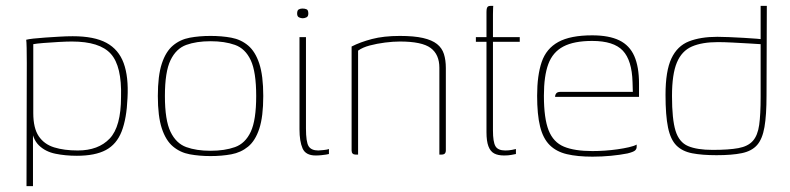

<svg xmlns="http://www.w3.org/2000/svg" viewBox="-20 -525 2683 652"><path d="M70 107 71 -311Q71 -340 70.5 -362Q70 -384 69 -390Q76 -392 93.5 -394Q111 -396 134 -397.5Q157 -399 181.5 -400.5Q206 -402 227 -402Q300 -402 341.5 -379.5Q383 -357 400 -310.5Q417 -264 413 -192Q410 -122 393 -78.5Q376 -35 339.5 -15.5Q303 4 241 4Q202 4 168 -3Q134 -10 112 -31.5Q90 -53 86 -96L92 -108V107ZM244 -14Q314 -14 352.5 -54.5Q391 -95 391 -196Q394 -300 356.5 -342Q319 -384 224 -384Q207 -384 179.5 -382.5Q152 -381 127.5 -379Q103 -377 93 -375V-141Q93 -90 111.5 -62.5Q130 -35 164 -24.5Q198 -14 244 -14Z M695 5Q657 5 624.5 -1Q592 -7 567.5 -27.5Q543 -48 529.5 -89Q516 -130 516 -199Q516 -268 529.5 -309Q543 -350 567.5 -370.5Q592 -391 624.5 -397Q657 -403 695 -403Q733 -403 765.5 -397Q798 -391 822.5 -370.5Q847 -350 860.5 -309Q874 -268 874 -199Q874 -129 860.5 -88Q847 -47 822.5 -27Q798 -7 765.5 -1Q733 5 695 5ZM695 -13Q743 -13 778 -25.5Q813 -38 831.5 -77.5Q850 -117 850 -199Q850 -281 831.5 -320.5Q813 -360 778 -372.5Q743 -385 695 -385Q647 -385 612.5 -372.5Q578 -360 559 -320.5Q540 -281 540 -199Q540 -117 559 -77.5Q578 -38 612.5 -25.5Q647 -13 695 -13Z M1052 3Q1018 3 1007.5 -21Q997 -45 997 -86V-399H1019V-89Q1019 -43 1028 -28.5Q1037 -14 1061 -14Q1066 -14 1079.5 -15.5Q1093 -17 1097 -19V-2Q1094 -1 1087 0Q1080 1 1071 2Q1062 3 1052 3ZM1008 -463Q1002 -463 995.5 -466Q989 -469 989 -479Q989 -490 994.5 -493Q1000 -496 1007 -496Q1015 -496 1021 -493.5Q1027 -491 1027 -479Q1027 -469 1020.5 -466Q1014 -463 1008 -463Z M1188 0Q1174 0 1174 -14V-367Q1203 -382 1243 -392.5Q1283 -403 1338 -403Q1386 -403 1416.5 -396Q1447 -389 1464 -375.5Q1481 -362 1487.5 -341.5Q1494 -321 1494 -294V-14Q1494 -10 1492.5 -6.5Q1491 -3 1487.5 -1.5Q1484 0 1479 0H1472V-295Q1472 -340 1442.5 -362Q1413 -384 1338 -384Q1315 -384 1287.5 -380.5Q1260 -377 1235.5 -370.5Q1211 -364 1196 -353V0Z M1692 3Q1671 3 1658 -4Q1645 -11 1638.5 -28.5Q1632 -46 1632 -76V-383H1596V-399H1632V-484Q1632 -493 1633.5 -497.5Q1635 -502 1638 -503.5Q1641 -505 1645 -505H1655Q1655 -505 1654.5 -498Q1654 -491 1654 -476V-399H1745V-383H1654V-82Q1654 -43 1662.5 -28.5Q1671 -14 1696 -14Q1708 -14 1718 -16Q1728 -18 1732 -19V-2Q1727 -1 1716.5 1Q1706 3 1692 3Z M1992 7Q1941 7 1905 -1.5Q1869 -10 1846.5 -32.5Q1824 -55 1814 -95.5Q1804 -136 1804 -200Q1804 -269 1819.5 -314.5Q1835 -360 1876 -382.5Q1917 -405 1991 -405Q2048 -405 2083 -388Q2118 -371 2134 -334.5Q2150 -298 2150 -241V-196H1865Q1865 -203 1869 -208Q1873 -213 1883 -213H2129L2128 -246Q2126 -320 2095 -353Q2064 -386 1991 -386Q1929 -386 1893 -367Q1857 -348 1842 -307.5Q1827 -267 1827 -200Q1827 -123 1843 -82.5Q1859 -42 1895 -27Q1931 -12 1992 -12Q2012 -12 2034 -13.5Q2056 -15 2077 -18Q2098 -21 2115.5 -25Q2133 -29 2142 -34V-26Q2142 -19 2136.5 -14Q2131 -9 2111 -4Q2086 1 2055 4Q2024 7 1992 7Z M2240 -203Q2240 -284 2260 -326.5Q2280 -369 2319.5 -384.5Q2359 -400 2416 -400Q2431 -400 2455.5 -399Q2480 -398 2505.5 -396.5Q2531 -395 2550 -393.5Q2569 -392 2574 -391L2563 -384V-505H2584L2583 -201Q2583 -134 2576 -93.5Q2569 -53 2551 -32.5Q2533 -12 2499.5 -5Q2466 2 2413 2Q2364 2 2330.5 -4.5Q2297 -11 2277 -31Q2257 -51 2248.5 -92Q2240 -133 2240 -203ZM2400 -16Q2455 -16 2487.5 -22Q2520 -28 2536.5 -46.5Q2553 -65 2558 -100.5Q2563 -136 2563 -196V-375Q2549 -376 2522.5 -377.5Q2496 -379 2467.5 -380.5Q2439 -382 2418 -382Q2364 -382 2329.5 -367Q2295 -352 2278.5 -312.5Q2262 -273 2262 -199Q2262 -120 2274 -81Q2286 -42 2316.5 -29Q2347 -16 2400 -16Z"/></svg>

Font: Genos Thin
Style: Regular
Weight: 100
Designer: Robert E. Leuschke
Foundry: Robert E. Leuschke
Version: Version 1.010